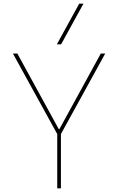

<svg xmlns="http://www.w3.org/2000/svg" viewBox="-20 -1020 640 1040"><path d="M290 0V-294L50 -730H74L298 -321H302L526 -730H550L310 -294V0ZM311 -780H288L409 -1000H432Z"/></svg>

Font: M PLUS Code Latin Expanded Thin
Style: Regular
Weight: 250
Width: 7
Designer: Coji Morishita
Foundry: UNDERFOREST DESIGN
Version: Version 1.002; ttfautohint (v1.8.3)